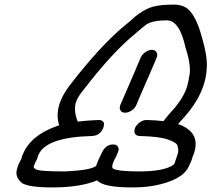

<svg xmlns="http://www.w3.org/2000/svg" viewBox="-20 -820 925 840"><path d="M527 -327Q513 -327 507 -337Q504 -342 504 -348Q504 -355 507 -362Q527 -409 552 -466Q577 -523 595 -567Q601 -581 615.5 -591.5Q630 -602 644 -602Q659 -602 665 -591Q668 -586 668 -580Q668 -574 665 -567Q646 -521 621 -464.5Q596 -408 577 -362Q571 -347 556.5 -337Q542 -327 527 -327ZM558 0Q431 0 405 -31Q332 0 207 0Q108 0 76 -19Q52 -40 52 -63V-69Q55 -86 61 -101Q64 -108 68 -114.5Q72 -121 74 -127Q75 -130 75 -132Q75 -134 80 -145Q114 -227 225 -267L239 -272Q232 -293 232 -315Q232 -347 246 -381Q258 -410 283 -444Q424 -627 534 -715Q544 -723 553 -731Q587 -764 625.5 -782Q664 -800 739 -800Q781 -800 805 -778Q840 -744 863 -658Q875 -618 882 -576Q885 -556 885 -536Q885 -479 862 -424Q834 -357 771 -291L759 -277Q773 -273 783 -267Q836 -240 836 -190Q836 -167 825 -139Q822 -134 820.5 -127Q819 -120 815 -112L805 -90Q776 -30 650 -7Q609 0 558 0ZM588 -70Q698 -70 739 -99L744 -106Q746 -111 748.5 -120Q751 -129 755 -139Q760 -151 760 -162Q760 -170 756.5 -183Q753 -196 715 -209.5Q677 -223 590 -225Q575 -226 570 -236Q568 -241 568 -246Q568 -253 571 -261Q578 -275 592 -285Q606 -295 621 -295Q663 -294 695 -290Q708 -307 723 -324Q773 -377 793 -426Q802 -447 809 -492Q811 -502 811 -513Q811 -553 792 -610Q766 -731 710 -731Q650 -731 622 -714Q609 -705 571 -672Q472 -592 340 -420Q323 -399 315 -380Q308 -363 308 -344Q308 -318 320 -288Q360 -293 410 -295Q435 -295 435 -276Q435 -270 432 -261Q418 -227 383 -225Q181 -220 148 -142L142 -124Q138 -115 134 -108L127 -91Q127 -86 135 -80Q148 -70 265 -70Q374 -75 399 -93H400L408 -114Q414 -129 423 -146Q440 -188 475 -188Q490 -188 496 -178Q499 -173 499 -167Q499 -161 496 -154L488 -135Q480 -121 476 -111Q471 -99 471 -91Q471 -85 475 -82Q499 -70 588 -70Z"/></svg>

Font: Bubblez Graffiti
Style: Italic
Weight: 400
Italic angle: -22.5°
Designer: GGBotNet
Foundry: GGBotNet
Version: 1.00